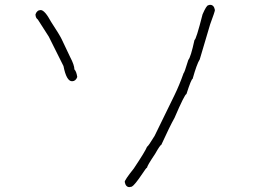

<svg xmlns="http://www.w3.org/2000/svg" viewBox="-20 -619 1040 790"><path d="M844.7 -599.1Q860.4 -599.1 864.3 -577.6Q864.3 -571.8 844.7 -519L801.8 -374.5Q790 -356.4 772.5 -294.4Q767.1 -294.4 747.1 -231.9Q740.2 -231.9 698.2 -134.3Q678.2 -98.6 643.6 -22.9Q639.2 -22.9 618.2 14.2Q585 63.5 585 70.8Q582 70.8 565.4 96.2Q534.2 142.6 522.5 148.9L512.7 150.9Q497.1 150.9 493.2 129.4Q493.2 121.1 530.3 74.7Q577.6 3.9 585 -15.1Q589.8 -16.6 616.2 -60.1L698.2 -228Q717.8 -268.1 735.4 -317.9Q738.3 -317.9 754.9 -372.6Q764.6 -382.8 780.3 -454.6Q786.6 -454.6 813.5 -560.1Q829.6 -597.2 836.9 -597.2Q840.3 -599.1 844.7 -599.1ZM147.5 -577.6Q164.1 -577.6 190.4 -528.8Q224.1 -477.5 233.4 -458.5L268.6 -384.3Q286.1 -351.1 286.1 -333.5Q294.4 -325.2 297.9 -302.2Q291.5 -284.7 276.4 -284.7Q253.4 -284.7 241.2 -347.2L180.7 -468.3L135.7 -538.6Q126 -545.4 126 -560.1Q132.3 -577.6 147.5 -577.6Z"/></svg>

Font: CEF Fonts CJK
Style: Regular
Weight: 400
Designer: PartyBoss (派对大魔王)
Version: Release 2.25